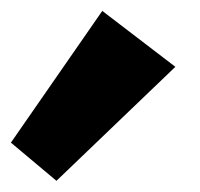

<svg xmlns="http://www.w3.org/2000/svg" viewBox="-20 -869 366 352"><path d="M83.5 -537.5 301.5 -746.5 167.5 -849 0 -607.5Z"/></svg>

Font: Spartan Black
Style: Regular
Weight: 900
Designer: Matt Bailey, Mirko Velimirovic
Foundry: Matt Bailey
Version: Version 1.003; ttfautohint (v1.8.3)